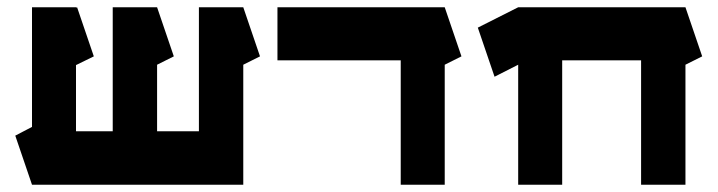

<svg xmlns="http://www.w3.org/2000/svg" viewBox="-20 -752 1974 528"><path d="M68 -732H189V-731L192 -732L238 -597L189 -573V-391H290V-732H412L458 -597L412 -574V-391H527V-732H649L695 -597L649 -574V-244H527H412H290H68L22 -379L68 -403Z M743 -732H1082H1203L1249 -597L1203 -574V-244H1082V-586H743Z M1405 -732H1743H1865L1911 -597L1865 -574V-244H1743V-586H1526V-244H1405V-574L1340 -541L1294 -676Z"/></svg>

Font: PatchSerif
Style: Regular
Weight: 400
Version: Version 1.1